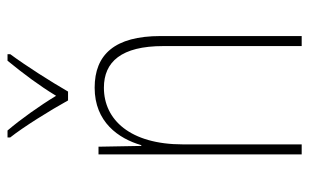

<svg xmlns="http://www.w3.org/2000/svg" viewBox="-172 -696 803 498"><g transform="rotate(-90 229.0 -447.5)"><path d="M217 -672H240C266 -717 306 -780 337 -822V-829H320C285 -786 255 -746 229 -703C203 -746 168 -795 139 -829H121V-822C148 -788 191 -719 217 -672ZM250 -603C161 -603 118 -541 101 -482H99L97 -593H77V-66H103V-374C103 -511 167 -579 250 -579C317 -579 358 -534 358 -425V-66H384V-432C384 -551 336 -603 250 -603Z"/></g></svg>

Font: Noto Sans Malayalam UI Condensed Thin
Style: Regular
Weight: 100
Width: 3
Designer: Jelle Bosma - Monotype Design Team
Foundry: Monotype Imaging Inc.
Version: Version 2.104